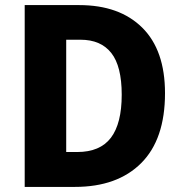

<svg xmlns="http://www.w3.org/2000/svg" viewBox="-20 -734 718 754"><path d="M628 -368Q628 -187 534.5 -93.5Q441 0 274 0H77V-714H291Q449 -714 538.5 -625.5Q628 -537 628 -368ZM458 -362Q458 -474 417 -526Q376 -578 296 -578H240V-137H283Q373 -137 415.5 -193Q458 -249 458 -362Z"/></svg>

Font: Noto Sans Gurmukhi SemiCondensed ExtraBold
Style: Regular
Weight: 800
Width: 4
Designer: Jelle Bosma - Monotype Design Team
Foundry: Monotype Imaging Inc.
Version: Version 2.004; ttfautohint (v1.8.4.7-5d5b)